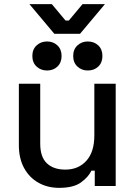

<svg xmlns="http://www.w3.org/2000/svg" viewBox="-20 -897 654 926"><path d="M265 9Q209 9 165 -16Q121 -41 96 -87Q71 -133 71 -197V-493H174V-204Q174 -140 206 -109.5Q238 -79 295 -79Q358 -79 396.5 -121.5Q435 -164 435 -244V-493H538V0H437V-74H421Q407 -44 371 -17.5Q335 9 265 9ZM403 -557Q374 -557 353.5 -576Q333 -595 333 -627Q333 -659 353.5 -678Q374 -697 403 -697Q434 -697 454 -678Q474 -659 474 -627Q474 -595 454 -576Q434 -557 403 -557ZM207 -557Q177 -557 156.5 -576Q136 -595 136 -627Q136 -659 156.5 -678Q177 -697 207 -697Q237 -697 257 -678Q277 -659 277 -627Q277 -595 257 -576Q237 -557 207 -557ZM242 -734 122 -877H230L296 -798H312L378 -877H486L366 -734Z"/></svg>

Font: Space Grotesk Light Medium
Style: Regular
Weight: 500
Version: Version 2.000